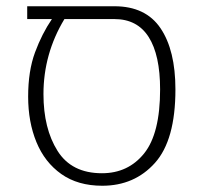

<svg xmlns="http://www.w3.org/2000/svg" viewBox="-20 -581 643 614"><path d="M541 -295Q541 -133 475.5 -60Q410 13 307 13Q229 13 176 -24.5Q123 -62 96.5 -126.5Q70 -191 70 -272Q70 -354 92 -413.5Q114 -473 146 -520H67V-561H346Q446 -561 493.5 -490.5Q541 -420 541 -295ZM492 -295Q492 -405 455.5 -462.5Q419 -520 346 -520H186Q119 -409 119 -280Q119 -170 164 -98.5Q209 -27 306 -27Q390 -27 441 -90.5Q492 -154 492 -295Z"/></svg>

Font: FiraGO ExtraLight
Style: Regular
Weight: 200
Designer: bBox Type
Foundry: bBox Type GmbH
Version: Version 1.001